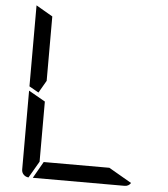

<svg xmlns="http://www.w3.org/2000/svg" viewBox="-62 -1016 940 1072"><g transform="rotate(5 408.0 -480.5)"><path d="M152 -477 99 -507V-959V-961L192 -907V-546ZM583 -93 711 -19Q699 0 676 0H162L215 -93ZM138 0Q122 -1 110.5 -12.5Q99 -24 99 -41V-483L192 -430V-93Z"/></g></svg>

Font: DSEG7 Modern
Style: Regular
Weight: 400
Designer: Keshikan(Twitter:@keshinomi_88pro)
Version: Version 0.46